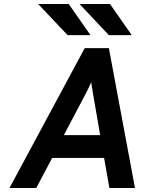

<svg xmlns="http://www.w3.org/2000/svg" viewBox="-20 -941 719 961"><path d="M27.5 0 404 -700H525L655.5 0H527.5L501 -150.5H241L161.5 0ZM299.5 -264.5H481.5L445.5 -472Q444 -482 440.8 -501.5Q437.5 -521 436.5 -529.5Q433 -520.5 424.2 -502.5Q415.5 -484.5 410 -474ZM318.5 -765 171 -921H324L433 -765ZM525 -765 378 -921H530.5L639.5 -765Z"/></svg>

Font: Overpass
Style: Bold Italic
Weight: 700
Italic angle: -10°
Designer: Delve Withrington, Dave Bailey, Thomas Jockin
Foundry: Delve Fonts LLC
Version: Version 4.000; ttfautohint (v1.8.3)